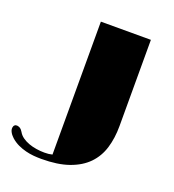

<svg xmlns="http://www.w3.org/2000/svg" viewBox="-129 -791 814 900"><g transform="rotate(20 278.5 -341.0)"><path d="M23.9 -37.1Q20.5 -40.5 15.9 -45.4Q11.2 -50.3 7.6 -56.2Q3.9 -62 1.7 -68.6Q-0.5 -75.2 0.5 -82.5Q1.5 -90.8 6.8 -95.2Q12.2 -99.6 20 -98.6Q28.8 -97.2 34.9 -93Q41 -88.9 47.9 -77.6Q55.7 -63.5 70.1 -53.2Q84.5 -43 102.5 -36.4Q120.6 -29.8 141.1 -26.6Q161.6 -23.4 181.6 -23.4Q193.8 -23.4 202.1 -24.4Q210.4 -25.4 220.7 -27.8V-690.9H470.2V-260.7Q470.2 -200.7 455.1 -150.9Q439.9 -101.1 405.5 -65.7Q371.1 -30.3 315.2 -10.5Q259.3 9.3 178.2 9.3Q159.7 9.3 139.6 7.6Q119.6 5.9 99.4 0.7Q79.1 -4.4 59.8 -13.4Q40.5 -22.5 23.9 -37.1Z"/></g></svg>

Font: Limelight
Style: Regular
Weight: 400
Designer: Nicole Fally with help from Eben Sorkin
Foundry: Nicole Fally with help from Eben Sorkin
Version: Version 1.002